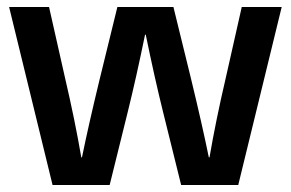

<svg xmlns="http://www.w3.org/2000/svg" viewBox="-20 -528 830 548"><path d="M497 0 445 -210Q421 -307 396 -429H394Q369 -307 345 -210L293 0H130L6 -508H120L166 -304Q194 -184 212 -79H214Q233 -172 264 -300L315 -508H475L526 -300Q557 -172 576 -79H578Q596 -184 624 -304L670 -508H784L660 0Z"/></svg>

Font: CST
Style: Medium
Weight: 500
Version: Version 1.00